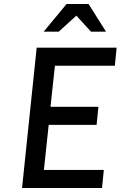

<svg xmlns="http://www.w3.org/2000/svg" viewBox="-20 -938 602 958"><path d="M223 -315 199 -90H498L489 0H90L163 -700H562L553 -610H254L232 -405H471L462 -315ZM312 -918H422L509 -780H434L361 -860L273 -780H198Z"/></svg>

Font: Quantico
Style: Italic
Weight: 400
Italic angle: -12°
Designer: Matt Desmond
Foundry: MADtype
Version: Version 2.002